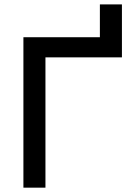

<svg xmlns="http://www.w3.org/2000/svg" viewBox="-20 -865 626 885"><path d="M87.9 0V-693.4H440.4V-844.7H542V-600.6H189.5V0Z"/></svg>

Font: Cascadia Mono PL
Style: Regular
Weight: 400
Monospace: yes
Designer: Aaron Bell
Foundry: Saja Typeworks
Version: Version 2404.023; ttfautohint (v1.8.4)